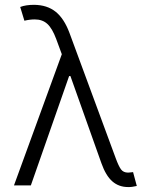

<svg xmlns="http://www.w3.org/2000/svg" viewBox="-20 -757 616 784"><path d="M502.9 6.8Q465.3 6.8 438.7 -16.4Q412.1 -39.6 394 -90.8L267.6 -446.3H262.2L106 0H37.1L232.4 -535.6L209.5 -597.7Q193.4 -641.1 173.3 -659.4Q153.3 -677.7 122.1 -677.7Q101.6 -677.7 79.6 -672.4L62.5 -728.5Q85 -737.3 119.1 -737.3Q172.4 -736.8 207 -709.2Q241.7 -681.6 263.7 -622.6L452.6 -110.8Q464.4 -78.6 474.1 -65.4Q483.9 -52.2 502.9 -52.2Q506.3 -52.2 514.4 -53.2Q522.5 -54.2 523.4 -54.2L538.6 2.4Q517.6 7.3 502.9 6.8Z"/></svg>

Font: Interop Light
Style: Regular
Weight: 300
Designer: Rasmus Andersson, Google, Jang Haemin
Foundry: jhaemin
Version: Version 1.007